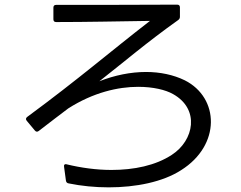

<svg xmlns="http://www.w3.org/2000/svg" viewBox="-20 -770 1040 827"><path d="M130 -208C135 -202 141 -201 147 -206C198 -245 239 -277 274 -303C382 -372 489 -396 575 -396C640 -396 693 -383 725 -365C842 -300 816 -165 720 -103C650 -57 557 -38 460 -38C396 -38 330 -47 268 -62C259 -65 254 -60 256 -51L264 8C265 15 269 19 276 20C330 31 389 37 448 37C565 37 681 14 760 -37C932 -145 925 -349 776 -424C727 -448 669 -460 609 -460C543 -460 474 -446 408 -420C514 -503 613 -588 748 -684C753 -688 755 -692 755 -698V-738C755 -746 751 -750 743 -750C561 -749 397 -749 222 -749C214 -749 210 -745 210 -737V-687C210 -679 214 -675 222 -675C356 -675 485 -678 626 -680C459 -551 318 -429 98 -267C91 -262 90 -256 95 -250Z"/></svg>

Font: LINE Seed JP App_OTF Regular
Style: Regular
Weight: 400
Designer: LY Corporation & Fontrix & Fontworks
Version: Version 1.002